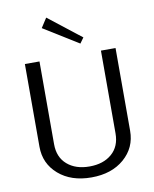

<svg xmlns="http://www.w3.org/2000/svg" viewBox="-96 -949 833 1036"><g transform="rotate(-10 321.0 -431.0)"><path d="M195.8 -825 229.2 -876.7 408.3 -736.7 386.7 -706.7ZM72.5 -196.7V-650H152.5V-196.7Q152.5 -125 198.8 -85Q245 -45 320.8 -45Q396.7 -45 442.9 -85Q489.2 -125 489.2 -196.7V-650H569.2V-196.7Q569.2 -104.2 500.4 -44.6Q431.7 15 320.8 15Q210 15 141.2 -44.6Q72.5 -104.2 72.5 -196.7Z"/></g></svg>

Font: Boon
Style: Regular
Weight: 400
Designer: Sungsit Sawaiwan
Foundry: FontUni
Version: Version 3.0